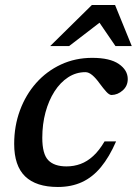

<svg xmlns="http://www.w3.org/2000/svg" viewBox="-20 -734 545 765"><path d="M320.5 -446.5Q283 -446.5 251.5 -426Q220 -405.5 197 -369.5Q174 -333.5 161.2 -286.2Q148.5 -239 148.5 -185Q148.5 -120.5 172.2 -95.8Q196 -71 245 -71Q274.5 -71 301 -80.8Q327.5 -90.5 351.5 -112.5Q375.5 -134.5 396.5 -170.5H442.5Q415.5 -108.5 382.2 -68.2Q349 -28 306.8 -8.5Q264.5 11 210.5 11Q124 11 80.2 -31.2Q36.5 -73.5 36.5 -160.5Q36.5 -232 59.5 -294.2Q82.5 -356.5 124.2 -403.5Q166 -450.5 223 -477Q280 -503.5 347.5 -503.5Q418 -503.5 453.5 -479Q489 -454.5 489 -419Q489 -391.5 469 -373.8Q449 -356 424.5 -355.5Q415.5 -355.5 404 -368Q392.5 -380.5 377 -401.5Q362 -422.5 347.8 -434.5Q333.5 -446.5 320.5 -446.5ZM180 -550.5 346 -714H438.5L505 -550.5H440L367.5 -656.5H393.5L255.5 -550.5Z"/></svg>

Font: Newsreader 9pt Medium
Style: Italic
Weight: 500
Italic angle: -17°
Designer: Hugues Gentile
Foundry: Production Type
Version: Version 1.003